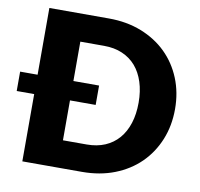

<svg xmlns="http://www.w3.org/2000/svg" viewBox="-82 -813 935 898"><g transform="rotate(10 385.0 -364.0)"><path d="M-2 -411.5H81V-728.5H364Q449 -728.5 518.8 -701Q588.5 -673.5 638 -625Q687.5 -576.5 714.8 -509.8Q742 -443 742 -364.5Q742 -285.5 714.8 -218.8Q687.5 -152 638 -103.2Q588.5 -54.5 518.8 -27.2Q449 0 364 0H81V-319.5H-2ZM569 -364.5Q569 -418.5 555 -462Q541 -505.5 514.8 -535.8Q488.5 -566 450.5 -582.2Q412.5 -598.5 364 -598.5H251V-411.5H373V-319.5H251V-130H364Q412.5 -130 450.5 -146.2Q488.5 -162.5 514.8 -192.8Q541 -223 555 -266.5Q569 -310 569 -364.5Z"/></g></svg>

Font: Lato Black
Style: Regular
Weight: 900
Designer: Lukasz Dziedzic
Foundry: tyPoland Lukasz Dziedzic
Version: Version 2.007; 2014-02-27